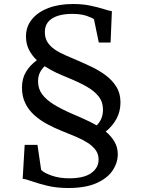

<svg xmlns="http://www.w3.org/2000/svg" viewBox="-20 -842 708 961"><path d="M167.5 -117 186 8.5Q201 24 239.5 37.2Q278 50.5 325.5 50.5Q400.5 50.5 437 24Q473.5 -2.5 473.5 -43Q473.5 -71 458.5 -91.2Q443.5 -111.5 418 -127.8Q392.5 -144 359.2 -158Q326 -172 289.5 -186.5Q252 -201.5 216.2 -220.8Q180.5 -240 152 -265.5Q123.5 -291 106.8 -325Q90 -359 90 -404Q90 -449 110.2 -482.5Q130.5 -516 164.5 -540.5Q140 -563.5 125 -593Q110 -622.5 110 -659.5Q110 -708.5 139.5 -745Q169 -781.5 222 -801.8Q275 -822 346 -822Q392.5 -822 431.2 -814Q470 -806 497.8 -797Q525.5 -788 540 -786L533.5 -629H474.5L450.5 -745Q443.5 -752.5 414 -762.5Q384.5 -772.5 341.5 -772.5Q277 -772.5 240.8 -749.5Q204.5 -726.5 204.5 -682Q204.5 -651.5 218 -630.5Q231.5 -609.5 254.8 -593.8Q278 -578 308.5 -565Q339 -552 372.5 -537.5Q404 -524 440.5 -506.5Q477 -489 509.2 -465Q541.5 -441 562.2 -408Q583 -375 583 -330Q583 -284 563 -247.2Q543 -210.5 509 -183.5Q536 -161.5 552.8 -133.2Q569.5 -105 569.5 -70Q569.5 -28 544 10.8Q518.5 49.5 463.8 74.2Q409 99 322 99Q263.5 99 218 88Q172.5 77 141 65.8Q109.5 54.5 93.5 53L103.5 -117ZM337.5 -274Q352.5 -267.5 368.2 -260.8Q384 -254 400.2 -246.5Q416.5 -239 432.5 -231.2Q448.5 -223.5 464 -214.5Q480 -230.5 487.8 -250.2Q495.5 -270 495.5 -293Q495.5 -331.5 474 -359Q452.5 -386.5 413.8 -408.5Q375 -430.5 323.5 -451.5Q308.5 -458 293.2 -464.2Q278 -470.5 263 -477.5Q248 -484.5 233.2 -492.8Q218.5 -501 203.5 -510.5Q187.5 -495.5 179 -477.2Q170.5 -459 170.5 -434.5Q170.5 -397.5 191.2 -369.8Q212 -342 249.5 -319Q287 -296 337.5 -274Z"/></svg>

Font: Merriweather 48pt
Style: Regular
Weight: 400
Version: Version 2.100